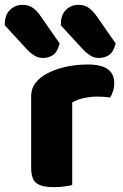

<svg xmlns="http://www.w3.org/2000/svg" viewBox="-77 -767 508 795"><path d="M222 -1Q211 2 190.5 5Q170 8 146 8Q96 8 74 -8.5Q52 -25 52 -72V-369Q52 -398 67 -419.5Q82 -441 108 -457Q143 -478 189.5 -489Q236 -500 287 -500Q396 -500 396 -423Q396 -405 391 -389.5Q386 -374 379 -363Q360 -367 324 -367Q298 -367 270.5 -361Q243 -355 222 -343ZM-57 -662V-668Q-57 -706 -35 -726.5Q-13 -747 16 -747Q41 -747 59 -734.5Q77 -722 92 -699L170 -587Q161 -552 143 -539.5Q125 -527 101 -527Q81 -527 64.5 -537.5Q48 -548 34 -563ZM175 -662V-667Q175 -706 196.5 -726.5Q218 -747 247 -747Q273 -747 290.5 -734.5Q308 -722 324 -699L402 -587Q393 -552 375 -539.5Q357 -527 332 -527Q312 -527 296 -537.5Q280 -548 266 -563Z"/></svg>

Font: Baloo Bhai 2 ExtraBold
Style: Regular
Weight: 800
Designer: Supriya Tembe, Noopur Datye and Ek Type
Foundry: Ek Type
Version: Version 1.640;PS 1.000;hotconv 16.6.51;makeotf.lib2.5.65220;